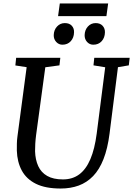

<svg xmlns="http://www.w3.org/2000/svg" viewBox="-20 -1076 767 1106"><path d="M659.5 -689 611 -306Q600 -220 576.2 -159.5Q552.5 -99 516.5 -61.8Q480.5 -24.5 433.5 -7.2Q386.5 10 329.5 10Q242 10 187 -17.2Q132 -44.5 105.5 -93.8Q79 -143 77 -208.5Q77 -227.5 77.2 -248Q77.5 -268.5 80.5 -290L133.5 -689L68.5 -699L73 -743H327.5L322.5 -699.5L241 -688.5L188 -298.5Q184.5 -271.5 183.2 -248Q182 -224.5 182 -204.5Q183.5 -156 200.2 -119.2Q217 -82.5 252 -62.5Q287 -42.5 342.5 -42.5Q397.5 -42.5 436.5 -71.5Q475.5 -100.5 500.5 -159Q525.5 -217.5 537 -306L586 -688.5L518.5 -699.5L523 -743H727L722 -699.5ZM339.5 -818.5Q318.5 -818.5 303.8 -834.5Q289 -850.5 289.5 -874Q290.5 -904 308.8 -923.5Q327 -943 353.5 -943Q379.5 -943 393.5 -927.8Q407.5 -912.5 406.5 -890Q406 -859 387.8 -838.8Q369.5 -818.5 339.5 -818.5ZM517.5 -818.5Q496 -818.5 481.5 -834.5Q467 -850.5 467.5 -874Q468.5 -904 486.5 -923.5Q504.5 -943 531 -943Q556.5 -943 570.8 -927.8Q585 -912.5 584.5 -890Q584 -859 565.8 -838.8Q547.5 -818.5 517.5 -818.5ZM324.5 -1056H603L593 -983H314.5Z"/></svg>

Font: Merriweather Light 18pt
Style: Italic
Weight: 400
Italic angle: -7.8°
Version: Version 2.101